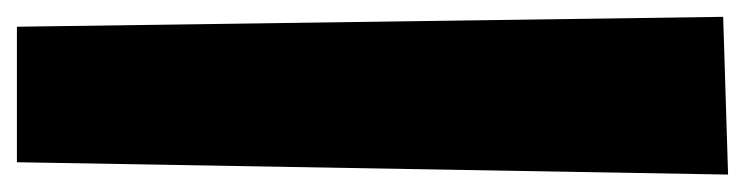

<svg xmlns="http://www.w3.org/2000/svg" viewBox="-20 -98 881 227"><path d="M840.8 108.4 0 93.8V-66.4L835 -78.1Z"/></svg>

Font: Fontdiner Swanky
Style: Regular
Weight: 400
Designer: Font Diner, Inc
Foundry: Font Diner, Inc
Version: Version 1.001